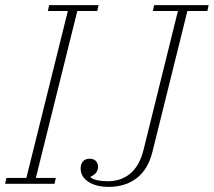

<svg xmlns="http://www.w3.org/2000/svg" viewBox="-27 -718 835 750"><path d="M-2 -23H76L238 -675H160L165 -698H358L353 -675H275L113 -23H191L186 0H-7ZM398 12Q348 12 318 -8Q288 -28 288 -60Q288 -77 297 -87.5Q306 -98 323 -98Q339 -98 347.5 -89Q356 -80 356 -66Q356 -55 349.5 -45Q343 -35 327 -28V-25Q335 -18 353 -14Q371 -10 393 -10Q447 -10 483 -41Q519 -72 534 -134L668 -675H570L575 -698H788L783 -675H705L569 -127Q552 -57 507.5 -22.5Q463 12 398 12Z"/></svg>

Font: IBM Plex Serif ExtraLight
Style: Italic
Weight: 200
Italic angle: -14°
Designer: Mike Abbink, Paul van der Laan, Pieter van Rosmalen
Foundry: Bold Monday
Version: Version 2.5